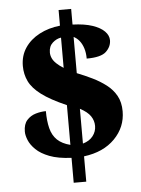

<svg xmlns="http://www.w3.org/2000/svg" viewBox="-57 -805 683 929"><g transform="rotate(-5 284.5 -340.5)"><path d="M263 -42Q198 -45 156.5 -61Q115 -77 91.5 -100Q68 -123 58.5 -146.5Q49 -170 49 -188Q49 -224 66.5 -243.5Q84 -263 109.5 -270.5Q135 -278 159 -278Q159 -230 168 -194.5Q177 -159 200 -137Q223 -115 263 -105V-298Q185 -332 142.5 -364Q100 -396 83.5 -430.5Q67 -465 67 -505Q67 -555 92.5 -593Q118 -631 162.5 -654.5Q207 -678 263 -684V-760H324V-684Q382 -682 420.5 -669Q459 -656 478.5 -636Q498 -616 498 -593Q498 -562 473 -538Q448 -514 378 -514Q378 -542 371 -564Q364 -586 352 -601Q340 -616 324 -624V-448Q362 -433 398 -415.5Q434 -398 464 -375Q494 -352 511.5 -320.5Q529 -289 529 -245Q529 -168 474 -112Q419 -56 324 -44V79H263ZM324 -106Q356 -115 373 -137Q390 -159 390 -186Q390 -212 375 -234Q360 -256 324 -275ZM263 -626Q241 -623 222 -606Q203 -589 203 -559Q203 -545 209 -531.5Q215 -518 228.5 -505Q242 -492 263 -479Z"/></g></svg>

Font: Noto Serif Gujarati Black
Style: Regular
Weight: 900
Version: Version 2.102